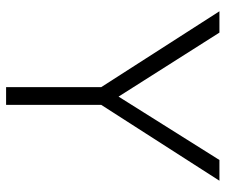

<svg xmlns="http://www.w3.org/2000/svg" viewBox="-75 -665 740 630"><g transform="rotate(90 295.0 -350.0)"><path d="M266 0V-312L17 -700H87L297 -369L505 -700H573L324 -312V0Z"/></g></svg>

Font: Geologica Thin Roman Thin
Style: Regular
Weight: 250
Version: Version 1.010;gftools[0.9.28]